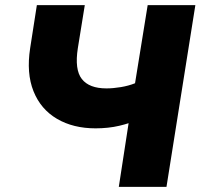

<svg xmlns="http://www.w3.org/2000/svg" viewBox="-20 -725 778 745"><path d="M441 0 479 -247Q464 -242 443 -237Q422 -232 398.5 -229.5Q375 -227 351 -227Q264 -227 201 -264Q138 -301 110 -371Q82 -441 97 -538L123 -705H309L282 -538Q269 -455 297.5 -418.5Q326 -382 393 -382Q419 -382 449 -387Q479 -392 504 -402L553 -705H738L626 0Z"/></svg>

Font: Nunito Sans 11pt Black
Style: Italic
Weight: 900
Italic angle: -9°
Version: Version 3.101;gftools[0.9.27]